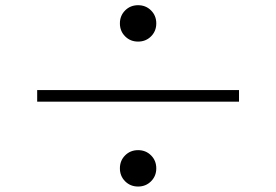

<svg xmlns="http://www.w3.org/2000/svg" viewBox="-20 -729 1040 723"><path d="M431.5 -640.9Q431.5 -669.9 451.2 -689.7Q470.9 -709.4 500 -709.4Q529.1 -709.4 548.8 -689.7Q568.5 -670 568.5 -640.9Q568.5 -611.8 548.8 -592.1Q529.1 -572.4 500 -572.4Q470.9 -572.4 451.2 -592.1Q431.5 -611.8 431.5 -640.9ZM880 -346.2H120V-389.8H880ZM431.5 -95.1Q431.5 -124.2 451.2 -143.9Q470.9 -163.6 500 -163.6Q529.1 -163.6 548.8 -143.9Q568.5 -124.2 568.5 -95.1Q568.5 -66.1 548.8 -46.3Q529.1 -26.6 500 -26.6Q470.9 -26.6 451.2 -46.3Q431.5 -66 431.5 -95.1Z"/></svg>

Font: Source Han Serif JP VF
Style: Regular
Weight: 250
Designer: Ryoko NISHIZUKA 西塚涼子 (kana & ideographs); Frank Grießhammer (Latin, Greek & Cyrillic); Wenlong ZHANG 张文龙 (bopomofo); San
Foundry: Adobe
Version: Version 2.001;hotconv 1.1.0;makeotfexe 2.6.0